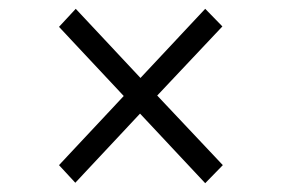

<svg xmlns="http://www.w3.org/2000/svg" viewBox="-20 -577 640 436"><path d="M151 -162 114 -202 261 -359 114 -516 152 -557 299 -400 446 -557 485 -517 337 -360 486 -202 446 -161 298 -319Z"/></svg>

Font: Red Hat Mono
Style: Regular
Weight: 400
Designer: Pentagram, MCKL
Foundry: Pentagram, MCKL
Version: Version 1.023